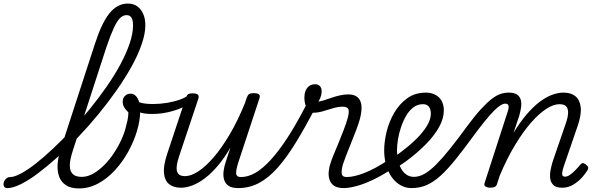

<svg xmlns="http://www.w3.org/2000/svg" viewBox="-226 -1039 3364 1078"><path d="M-184 17Q-199 17 -203.5 7.5Q-208 -2 -205 -14Q-202 -26 -192 -35.5Q-182 -45 -168 -45Q-146 -45 -109 -64.5Q-72 -84 -26 -120Q20 -156 71 -204Q122 -252 175.5 -309Q229 -366 279 -428Q329 -490 373 -553Q417 -616 450 -677.5Q483 -739 502 -795Q521 -851 521 -897Q521 -910 531 -917Q541 -924 555 -924Q569 -924 579.5 -917Q590 -910 590 -897Q590 -850 569.5 -790.5Q549 -731 513 -666Q477 -601 429 -532.5Q381 -464 326 -397Q271 -330 212.5 -269Q154 -208 96 -156Q38 -104 -14 -65Q-66 -26 -110 -4.5Q-154 17 -184 17ZM217 19Q172 19 144.5 1Q117 -17 106 -47.5Q95 -78 97.5 -116.5Q100 -155 113 -197L307 -793Q345 -911 389 -965Q433 -1019 492 -1019Q523 -1019 544.5 -1003.5Q566 -988 578 -961Q590 -934 590 -897Q590 -882 579.5 -874Q569 -866 555 -866Q541 -866 531 -874Q521 -882 521 -897Q521 -915 517.5 -927.5Q514 -940 506 -947Q498 -954 484 -954Q465 -954 448 -937.5Q431 -921 412.5 -881Q394 -841 371 -773L184 -197Q174 -167 169 -140.5Q164 -114 167.5 -92.5Q171 -71 186.5 -58.5Q202 -46 234 -46Q265 -46 297 -64Q329 -82 359 -112Q389 -142 414 -180Q439 -218 457 -258Q475 -298 483 -336Q487 -349 489.5 -361.5Q492 -374 493.5 -386Q495 -398 495 -408Q478 -424 470.5 -438Q463 -452 463 -469Q463 -488 475.5 -500.5Q488 -513 507 -513Q520 -513 530 -506Q540 -499 547 -486.5Q554 -474 557.5 -456Q561 -438 561 -416Q561 -364 543.5 -305Q526 -246 494.5 -188.5Q463 -131 420 -84Q377 -37 325.5 -9Q274 19 217 19Z M629 -399Q584 -399 556 -409Q528 -419 501 -439Q491 -446 491 -455.5Q491 -465 496.5 -473Q502 -481 510 -484.5Q518 -488 525 -482Q542 -469 566 -462Q590 -455 634 -455Q672 -455 711.5 -461.5Q751 -468 783.5 -479.5Q816 -491 831 -505Q839 -513 847.5 -506.5Q856 -500 857.5 -487.5Q859 -475 846 -464Q807 -434 747 -416.5Q687 -399 629 -399Z M790 15Q748 15 723 -5.5Q698 -26 694.5 -68Q691 -110 712 -173L817 -489Q823 -505 830.5 -510Q838 -515 855 -515Q878 -515 885.5 -507Q893 -499 887 -483L779 -160Q768 -127 766 -102Q764 -77 775 -63.5Q786 -50 813 -50Q846 -50 887 -76.5Q928 -103 973 -155Q1018 -207 1063.5 -284Q1109 -361 1150 -462L1159 -490Q1165 -506 1173 -511Q1181 -516 1197 -516Q1221 -516 1228.5 -508.5Q1236 -501 1230 -485L1114 -133Q1098 -84 1100 -64.5Q1102 -45 1127 -45Q1139 -45 1145 -35.5Q1151 -26 1149.5 -14Q1148 -2 1138.5 7.5Q1129 17 1111 17Q1076 17 1057 4Q1038 -9 1032 -31Q1026 -53 1029.5 -79.5Q1033 -106 1042 -132L1068 -211Q1034 -152 998 -109.5Q962 -67 926 -39.5Q890 -12 855.5 1.5Q821 15 790 15Z M1111 17Q1096 17 1090.5 7.5Q1085 -2 1088 -14Q1091 -26 1101.5 -35.5Q1112 -45 1127 -45Q1167 -45 1208.5 -69Q1250 -93 1295 -142.5Q1340 -192 1388.5 -266.5Q1437 -341 1489 -442Q1493 -450 1504 -453.5Q1515 -457 1526 -455.5Q1537 -454 1542.5 -447.5Q1548 -441 1542 -428Q1485 -320 1434 -237Q1383 -154 1333 -97.5Q1283 -41 1229 -12Q1175 17 1111 17Z M1705 17Q1668 17 1649 3.5Q1630 -10 1623.5 -32Q1617 -54 1620 -79Q1623 -104 1631 -127Q1636 -143 1648 -172Q1660 -201 1674.5 -236Q1689 -271 1703 -307.5Q1717 -344 1726 -375Q1736 -411 1730 -425.5Q1724 -440 1699 -440Q1673 -440 1644.5 -431.5Q1616 -423 1587.5 -414.5Q1559 -406 1533 -406Q1518 -406 1507 -417.5Q1496 -429 1489.5 -448.5Q1483 -468 1483 -492Q1483 -512 1489.5 -529Q1496 -546 1510 -556Q1524 -566 1544 -566Q1560 -566 1570 -555.5Q1580 -545 1580 -527Q1580 -516 1576.5 -501.5Q1573 -487 1562 -469Q1575 -470 1593.5 -476Q1612 -482 1635 -490Q1658 -498 1682.5 -503.5Q1707 -509 1730 -509Q1762 -509 1780.5 -494Q1799 -479 1803 -449Q1807 -419 1795 -372Q1787 -343 1773 -306.5Q1759 -270 1744 -233Q1729 -196 1717 -165Q1705 -134 1700 -118Q1690 -84 1692.5 -64.5Q1695 -45 1721 -45Q1733 -45 1738 -35.5Q1743 -26 1741 -14Q1739 -2 1730 7.5Q1721 17 1705 17Z M1704 17Q1688 17 1682.5 7.5Q1677 -2 1680.5 -14Q1684 -26 1694.5 -35.5Q1705 -45 1720 -45Q1762 -45 1821.5 -68.5Q1881 -92 1955 -141Q1965 -148 1973 -144Q1981 -140 1985.5 -130Q1990 -120 1988 -109Q1986 -98 1977 -92Q1918 -53 1867 -29Q1816 -5 1774.5 6Q1733 17 1704 17Z M1955 -136Q1973 -147 1989.5 -159Q2006 -171 2022 -183Q2073 -221 2111.5 -259Q2150 -297 2171.5 -333Q2193 -369 2193 -401Q2193 -426 2182 -440Q2171 -454 2149 -454Q2137 -454 2131.5 -464Q2126 -474 2127.5 -487Q2129 -500 2139 -509.5Q2149 -519 2166 -519Q2195 -519 2218 -507Q2241 -495 2253.5 -472.5Q2266 -450 2266 -419Q2266 -374 2239.5 -326Q2213 -278 2165.5 -229.5Q2118 -181 2053 -133Q2036 -121 2017.5 -108.5Q1999 -96 1981 -84Z M2085 17Q2057 17 2033 6Q2009 -5 1990 -24.5Q1971 -44 1958 -70.5Q1945 -97 1938 -128.5Q1931 -160 1931 -195Q1931 -243 1944.5 -299Q1958 -355 1987 -405Q2016 -455 2060 -487Q2104 -519 2166 -519Q2178 -519 2183.5 -509.5Q2189 -500 2187 -487Q2185 -474 2175 -464Q2165 -454 2148 -454Q2119 -454 2095.5 -436.5Q2072 -419 2055 -390Q2038 -361 2026 -326Q2014 -291 2008.5 -257Q2003 -223 2003 -195Q2003 -165 2009 -138.5Q2015 -112 2027 -91Q2039 -70 2057 -58Q2075 -46 2098 -46Q2128 -46 2159 -64Q2190 -82 2225 -117.5Q2260 -153 2302 -205.5Q2344 -258 2395 -328Q2440 -389 2474.5 -426.5Q2509 -464 2536 -484.5Q2563 -505 2585.5 -512Q2608 -519 2630 -519Q2639 -519 2642.5 -509.5Q2646 -500 2643.5 -488Q2641 -476 2632.5 -466.5Q2624 -457 2610 -457Q2599 -457 2583 -447Q2567 -437 2545.5 -415Q2524 -393 2495.5 -358Q2467 -323 2431 -274Q2375 -197 2330 -141.5Q2285 -86 2246 -51Q2207 -16 2168.5 0.5Q2130 17 2085 17Z M2526 15Q2512 15 2501 9Q2490 3 2495 -12L2625 -414Q2632 -435 2629 -446Q2626 -457 2611 -457Q2600 -457 2595.5 -466.5Q2591 -476 2593.5 -488Q2596 -500 2605.5 -509.5Q2615 -519 2630 -519Q2661 -519 2677 -508Q2693 -497 2698 -478Q2703 -459 2699.5 -435.5Q2696 -412 2689 -388L2657 -293Q2693 -352 2729 -394.5Q2765 -437 2800.5 -464.5Q2836 -492 2871 -505.5Q2906 -519 2938 -519Q2980 -519 3005 -498.5Q3030 -478 3034.5 -436.5Q3039 -395 3017 -331L2939 -104Q2932 -82 2930.5 -69.5Q2929 -57 2933.5 -52Q2938 -47 2946 -47Q2959 -47 2973 -56.5Q2987 -66 3002 -81Q3017 -96 3031 -113Q3038 -122 3044.5 -123Q3051 -124 3061 -117Q3074 -108 3076 -100Q3078 -92 3073 -84Q3063 -67 3042.5 -43.5Q3022 -20 2993 -2.5Q2964 15 2930 15Q2899 15 2883.5 2Q2868 -11 2864 -32.5Q2860 -54 2864.5 -80Q2869 -106 2877 -132L2950 -344Q2962 -378 2963.5 -402.5Q2965 -427 2954 -440.5Q2943 -454 2915 -454Q2882 -454 2841.5 -428Q2801 -402 2756.5 -351.5Q2712 -301 2666.5 -226Q2621 -151 2579 -51L2565 -7Q2562 4 2553.5 9.5Q2545 15 2526 15Z"/></svg>

Font: Playwrite US Trad Light
Style: Regular
Weight: 300
Designer: Veronika Burian, José Scaglione
Foundry: TypeTogether
Version: Version 1.003